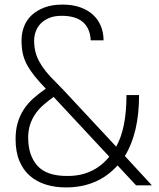

<svg xmlns="http://www.w3.org/2000/svg" viewBox="-20 -809 694 838"><path d="M257 -416 487 -169Q532 -248 532 -394H587Q587 -229 525 -128L643 0H574L493 -87Q407 9 268 9Q220 9 180 -3.5Q140 -16 110.5 -41.5Q81 -67 64.5 -107Q48 -147 48 -202Q48 -242 57.5 -274Q67 -306 84.5 -332.5Q102 -359 126.5 -380.5Q151 -402 180 -422Q151 -452 131 -477Q111 -502 98 -526Q85 -550 79.5 -575.5Q74 -601 74 -633Q74 -665 85 -693.5Q96 -722 118.5 -743Q141 -764 174.5 -776.5Q208 -789 253 -789Q297 -789 330.5 -777Q364 -765 386.5 -744Q409 -723 420.5 -694.5Q432 -666 432 -633H376Q370 -740 249 -740Q217 -740 194.5 -730.5Q172 -721 157.5 -706Q143 -691 136 -671.5Q129 -652 129 -632Q129 -606 134.5 -583.5Q140 -561 151.5 -540Q163 -519 180.5 -497Q198 -475 223 -451ZM276 -41Q388 -41 457 -125L214 -386Q190 -369 169.5 -351Q149 -333 134.5 -312Q120 -291 111.5 -265.5Q103 -240 103 -208Q103 -131 143 -86Q183 -41 272 -41Z"/></svg>

Font: Tanohe Sans Light
Style: Regular
Weight: 300
Designer: Village Type and Design LLC & Cristiano Sobral
Foundry: Cooper Hewitt Smithsonian Design Museum
Version: Version 1.00;September 29, 2021;FontCreator 13.0.0.2655 64-b